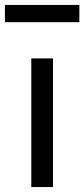

<svg xmlns="http://www.w3.org/2000/svg" viewBox="-31 -759 342 779"><path d="M184 -522V0H96V-522ZM291 -739V-669H-11V-739Z"/></svg>

Font: Amiko
Style: Regular
Weight: 400
Designer: Pablo Impallari, Rodrigo Fuenzalida, Andres Torresi
Foundry: Impallari Type
Version: Version 1.001; ttfautohint (v1.3)